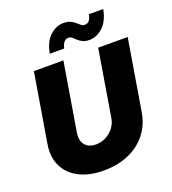

<svg xmlns="http://www.w3.org/2000/svg" viewBox="-167 -1072 1081 1207"><g transform="rotate(-20 373.5 -469.0)"><path d="M320.3 10.3Q223.6 10.3 156.2 -24.4Q88.9 -59.1 58.8 -121.6Q28.8 -184.1 42.5 -266.6L119.1 -727.5H316.4L240.7 -270.5Q235.4 -236.8 244.6 -212.2Q253.9 -187.5 275.6 -174.1Q297.4 -160.6 328.6 -160.6Q365.2 -160.6 396.7 -177.2Q428.2 -193.8 449.2 -221.4Q470.2 -249 475.6 -283.2L549.3 -727.5H746.6L668 -253.9Q654.3 -171.4 606.9 -112.1Q559.6 -52.7 486.1 -21.2Q412.6 10.3 320.3 10.3ZM515.6 -792Q487.8 -792 470.2 -800.8Q452.6 -809.6 440.4 -821.3Q428.2 -833 417.7 -841.8Q407.2 -850.6 393.6 -850.6Q376.5 -850.6 364.5 -836.7Q352.5 -822.8 347.2 -795.9H250.5Q264.6 -873 305.7 -910.6Q346.7 -948.2 397 -948.2Q424.3 -948.2 442.4 -939.7Q460.4 -931.2 473.1 -919.9Q485.8 -908.7 496.3 -900.1Q506.8 -891.6 519.5 -891.6Q540 -891.6 550.8 -905.8Q561.5 -919.9 566.4 -945.3H662.1Q648.4 -870.1 606.9 -831.1Q565.4 -792 515.6 -792Z"/></g></svg>

Font: Inter 24pt Black
Style: Italic
Weight: 900
Italic angle: -9.3988°
Designer: Rasmus Andersson
Foundry: rsms
Version: Version 4.001;git-66647c0bb